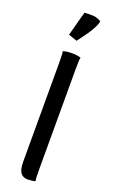

<svg xmlns="http://www.w3.org/2000/svg" viewBox="-156 -831 513 871"><g transform="rotate(20 100.0 -395.0)"><path d="M58.6 -676.3Q59.1 -678.2 66.9 -707.8Q74.7 -737.3 81.8 -763.7Q88.9 -790 90.3 -793.9Q93.3 -794.9 129.4 -794.9Q136.2 -794.9 143.8 -793.2Q151.4 -791.5 156.2 -789.3Q161.1 -787.1 165.5 -784.9Q169.9 -782.7 170.4 -782.7Q170.4 -771.5 159.9 -751Q149.4 -730.5 137.2 -713.1Q125 -695.8 112.8 -679.4Q100.6 -663.1 100.1 -662.1Q96.7 -663.1 78.1 -669.7Q59.6 -676.3 58.6 -676.3ZM60.1 -64.9V-542Q60.1 -587.4 57.1 -596.2Q74.7 -602.1 100.1 -602.1Q125.5 -602.1 143.1 -596.2Q140.1 -587.4 140.1 -542V-55.2Q140.1 -8.8 143.1 0Q128.4 4.9 106 4.9Q83 4.9 71.5 -11.2Q60.1 -27.3 60.1 -64.9Z"/></g></svg>

Font: Nikodecs
Style: Medium
Weight: 500
Version: Version 0.29